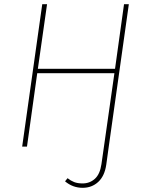

<svg xmlns="http://www.w3.org/2000/svg" viewBox="-20 -701 700 918"><path d="M596 -681 500 0 488 87Q480 141 449.5 169Q419 197 375 197Q328 197 291 166L303 151Q318 163 334.5 169.5Q351 176 375 176Q409 176 433.5 154Q458 132 465 84L477 0L527 -351H158L109 0H86L182 -681H205L161 -372H530L573 -681Z"/></svg>

Font: FiraGO Thin
Style: Italic
Weight: 100
Italic angle: -8°
Designer: bBox Type GmbH
Foundry: bBox Type GmbH
Version: Version 1.001